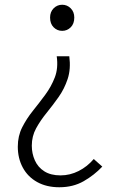

<svg xmlns="http://www.w3.org/2000/svg" viewBox="-20 -567 491 809"><path d="M230 222Q176 222 136.5 200Q97 178 76 139Q55 100 55 51Q55 6 73.5 -30.5Q92 -67 118.5 -100Q145 -133 170.5 -167.5Q196 -202 211 -241Q226 -280 219 -330H272Q279 -276 265 -234Q251 -192 226.5 -157.5Q202 -123 176 -91Q150 -59 132 -26Q114 7 114 47Q114 80 127 109Q140 138 167 155Q194 172 235 172Q275 172 311.5 153.5Q348 135 375 103L411 135Q377 171 332.5 196.5Q288 222 230 222ZM242 -437Q221 -437 206 -452Q191 -467 191 -493Q191 -517 206 -532Q221 -547 242 -547Q263 -547 278 -532Q293 -517 293 -493Q293 -467 278 -452Q263 -437 242 -437Z"/></svg>

Font: Noto Sans HK Thin Light
Style: Regular
Weight: 300
Version: Version 2.004-H2;hotconv 1.0.118;makeotfexe 2.5.65603